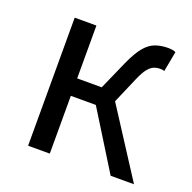

<svg xmlns="http://www.w3.org/2000/svg" viewBox="-104 -661 764 765"><g transform="rotate(20 278.0 -278.5)"><path d="M92 0V-543H184V-319H288L342 -441Q364 -490 385 -515Q406 -540 430.5 -548.5Q455 -557 484 -557Q493 -557 502 -555.5Q511 -554 516 -551L500 -465Q496 -467 492 -467.5Q488 -468 482 -468Q468 -468 455.5 -463Q443 -458 430.5 -442.5Q418 -427 404 -394L357 -285L541 0H442L290 -245H184V0Z"/></g></svg>

Font: Noto Sans HK
Style: Regular
Weight: 400
Designer: Ryoko NISHIZUKA 西塚涼子 (kana, bopomofo & ideographs); Paul D. Hunt (Latin, Greek & Cyrillic); Sandoll Communications 산돌커뮤니
Foundry: Adobe
Version: Version 2.004-H2;hotconv 1.0.118;makeotfexe 2.5.65603